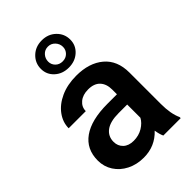

<svg xmlns="http://www.w3.org/2000/svg" viewBox="-238 -900 1007 1007"><g transform="rotate(-45 265.0 -397.0)"><path d="M270 -804Q317 -804 348 -774Q379 -744 379 -701Q379 -659 348 -630.5Q317 -602 270 -602Q223 -602 192 -630.5Q161 -659 161 -701Q161 -744 192 -774Q223 -804 270 -804ZM270 -648Q294 -648 309.5 -663.5Q325 -679 325 -701Q325 -724 309 -741Q293 -758 270 -758Q246 -758 230.5 -741Q215 -724 215 -701Q215 -679 230.5 -663.5Q246 -648 270 -648ZM260 -450Q220 -450 195.5 -429.5Q171 -409 171 -378H44Q44 -422 72 -460.5Q100 -499 150.5 -522Q201 -545 267 -545Q362 -545 419 -497Q476 -449 476 -359V-126Q476 -53 497 -8V0H368Q359 -19 354 -50Q298 10 214 10Q162 10 120.5 -11Q79 -32 55.5 -68.5Q32 -105 32 -150Q32 -235 95.5 -280Q159 -325 278 -325H349V-360Q349 -402 326.5 -426Q304 -450 260 -450ZM349 -151V-249H286Q223 -249 191.5 -225.5Q160 -202 160 -161Q160 -130 181 -110Q202 -90 239 -90Q277 -90 306.5 -108Q336 -126 349 -151Z"/></g></svg>

Font: Freesentation 7 Bold
Style: Regular
Weight: 700
Designer: glyphs from Roboto by Christian Robertson / Hangul glyphs from Noto Sans CJK(Source Han Sans) by Jang Soo-young and Kang
Foundry: PT&
Version: Version 2.001